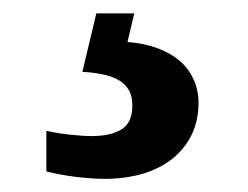

<svg xmlns="http://www.w3.org/2000/svg" viewBox="-20 -29 373 289"><path d="M278.8 126Q278.8 152.3 268.6 173.6Q258.3 194.8 239.7 209.7Q221.2 224.6 195.1 232.4Q168.9 240.2 137.2 240.2Q129.4 240.2 118.2 239.5Q106.9 238.8 94.7 237.3Q82.5 235.8 70.8 233.6Q59.1 231.4 49.8 229V168Q68.4 171.9 86.4 173.8Q104.5 175.8 118.2 175.8Q146.5 175.8 162.8 165.8Q179.2 155.8 179.2 129.9Q179.2 115.2 173.6 106Q168 96.7 157.7 91.1Q147.5 85.4 133.8 82.8Q120.1 80.1 104 79.1L125 -8.8H182.1L171.9 34.2Q196.3 36.1 216.1 43.2Q235.8 50.3 249.8 62Q263.7 73.7 271.2 90.1Q278.8 106.4 278.8 126Z"/></svg>

Font: Sahl Naskh
Style: Bold
Weight: 700
Designer: Pascal Zoghbi
Version: Version 1.001